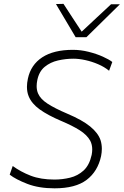

<svg xmlns="http://www.w3.org/2000/svg" viewBox="-20 -990 656 1019"><path d="M269.5 9.5Q186 9.5 124.8 -14.2Q63.5 -38 31.5 -63L47.5 -109Q90 -78 143 -57.5Q196 -37 269 -37Q311 -37 352 -47Q393 -57 423.8 -85.2Q454.5 -113.5 466.5 -168Q469.5 -183.5 469.5 -197Q469.5 -222.5 459 -243Q442 -274 402.8 -298.8Q363.5 -323.5 305 -348Q233.5 -378.5 190.5 -409.5Q147.5 -440.5 132 -479.5Q123 -501.5 123 -529Q123 -549.5 128 -572.5Q143.5 -646 204.2 -685.8Q265 -725.5 367 -725.5Q408.5 -725.5 450.2 -715Q492 -704.5 525.5 -689.5Q559 -674.5 576 -661L559 -614.5Q534 -635 500.8 -649.2Q467.5 -663.5 433 -671Q398.5 -678.5 370 -678.5Q328.5 -678.5 288 -669.2Q247.5 -660 217.5 -635.5Q187.5 -611 178 -565Q174.5 -548 174.5 -533Q174.5 -511.5 182 -494Q194.5 -464.5 232.5 -439.8Q270.5 -415 337.5 -386.5Q416.5 -353 458.5 -318.8Q500.5 -284.5 513.5 -246.5Q520.5 -224.5 520.5 -200Q520.5 -181.5 516.5 -161.5Q499 -80.5 440 -35.5Q381 9.5 269.5 9.5ZM381.5 -792.5Q355.5 -836.5 329 -881Q302.5 -925 277 -968.5L317 -969.5Q340.5 -933 364.8 -896Q389 -859 413.5 -822Q453.5 -859.5 491.8 -895.2Q530 -931 569.5 -967.5H616.5Q571 -923 527.5 -880Q484 -837 438.5 -792.5Z"/></svg>

Font: Heraclito ExtraLight
Style: Italic
Weight: 200
Italic angle: -12°
Designer: Kostas Bartsokas (font) & Cristiano Sobral (main changes)
Foundry: Kostas Bartsokas (font) & Cristiano Sobral (main changes)
Version: Version 1.00;July 8, 2020;FontCreator 13.0.0.2655 64-bit